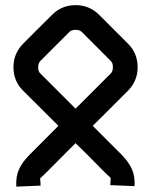

<svg xmlns="http://www.w3.org/2000/svg" viewBox="-20 -714 577 737"><path d="M403.3 -3.4Q403.8 -10.3 404.3 -16.8Q404.8 -23.4 404.8 -25.4V-29.8L402.8 -33.2L399.4 -36.6L392.1 -43L381.8 -52.7Q312.5 -123.5 270 -164.6Q192.9 -87.4 157.2 -51.3Q151.9 -45.9 147 -41.5Q142.1 -37.1 140.1 -35.2Q138.2 -33.2 136.2 -31.7Q134.3 -30.3 134.3 -27.8V-23.4L135.3 -14.6L135.7 -1.5L42.5 2.4Q40.5 -37.1 53 -64.2Q65.4 -91.3 90.8 -117.2Q126 -152.3 204.1 -231L67.9 -366.7Q32.2 -402.3 31.7 -455.1Q31.2 -507.8 68.4 -545.9L127.9 -605.5L128.4 -606L129.9 -607.4L181.2 -658.2Q216.8 -693.8 269.3 -694.3Q321.8 -694.8 359.9 -657.7L472.2 -545.4Q507.8 -509.8 508.3 -457Q508.8 -404.3 471.7 -366.2Q361.8 -255.9 335.9 -231L448.2 -118.7Q473.1 -93.3 485.8 -65.9Q498.5 -38.6 496.6 0.5ZM128.9 -606.4ZM346.7 -538.6 347.2 -538.1 293.5 -591.8Q285.2 -599.6 269.8 -599.4Q254.4 -599.1 247.1 -592.3L186 -531.2L185.5 -530.8L134.3 -479.5Q126.5 -471.2 126.5 -455.6Q126.5 -439.9 133.8 -433.1L270 -296.9L405.8 -432.6Q413.6 -440.9 413.3 -456.5Q413.1 -472.2 406.2 -479L352.5 -532.7L352.1 -533.2L348.6 -537.1Q348.1 -538.1 346.7 -538.6Z"/></svg>

Font: GokturkKurgu
Style: Regular
Weight: 400
Designer: facebook.com/biligbitig
Foundry: facebook.com/biligbitig
Version: Version 1.0